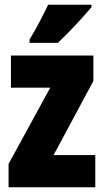

<svg xmlns="http://www.w3.org/2000/svg" viewBox="-20 -786 437 806"><path d="M364 -756V-766H182C161 -722 136 -673 104 -620V-606H223C273 -653 336 -722 364 -756ZM380 0V-135H205L372 -446V-553H26V-418H191L16 -98V0Z"/></svg>

Font: Noto Sans Myanmar ExtraCondensed Black
Style: Regular
Weight: 900
Width: 2
Designer: Monotype Design Team
Foundry: Monotype Imaging Inc.
Version: Version 2.107